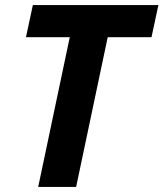

<svg xmlns="http://www.w3.org/2000/svg" viewBox="-20 -734 642 754"><path d="M82 -588 109 -714H602L575 -588H403L279 0H130L254 -588Z"/></svg>

Font: BC Sans
Style: Bold Italic
Weight: 700
Italic angle: -12°
Designer: Monotype Design Team
Province of B.C.
Foundry: Monotype Imaging Inc.
Version: Version 2.000;GOOG;noto-source:20170915:90ef993387c0